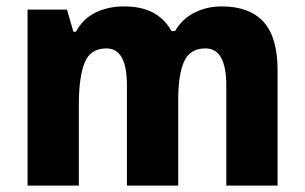

<svg xmlns="http://www.w3.org/2000/svg" viewBox="-20 -579 950 599"><path d="M672 -559Q758 -559 802 -511Q846 -463 846 -359V0H686V-312Q686 -428 621 -428Q573 -428 554.5 -387.5Q536 -347 536 -268V0H376V-313Q376 -428 312 -428Q262 -428 244 -383.5Q226 -339 226 -252V0H66V-549H189L209 -480H217Q238 -520 277.5 -539.5Q317 -559 367 -559Q422 -559 458.5 -539Q495 -519 515 -482H526Q549 -521 587.5 -540Q626 -559 672 -559Z"/></svg>

Font: Noto Sans Malayalam SemiCondensed ExtraBold
Style: Regular
Weight: 800
Width: 4
Designer: Jelle Bosma - Monotype Design Team
Foundry: Monotype Imaging Inc.
Version: Version 2.104; ttfautohint (v1.8.4.7-5d5b)